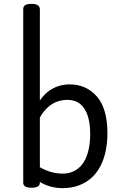

<svg xmlns="http://www.w3.org/2000/svg" viewBox="-20 -955 638 992"><path d="M143 15Q121 15 110.5 8.5Q100 2 100 -11V-909Q100 -922 110.5 -928.5Q121 -935 143 -935Q164 -935 175 -928Q186 -921 186 -906V-436Q210 -470 236 -487.5Q262 -505 288.5 -512Q315 -519 340 -519Q426 -519 480.5 -456.5Q535 -394 535 -266Q535 -214 525 -170Q515 -126 496 -91.5Q477 -57 449 -33Q421 -9 384.5 4Q348 17 304 17Q271 17 241.5 9Q212 1 186 -15V-11Q186 2 175 8.5Q164 15 143 15ZM186 -91Q216 -74 245 -66Q274 -58 304 -58Q330 -58 352 -66.5Q374 -75 391.5 -91.5Q409 -108 421 -132.5Q433 -157 439.5 -190Q446 -223 446 -263Q446 -318 433 -357.5Q420 -397 394 -418Q368 -439 328 -439Q301 -439 275.5 -430Q250 -421 227.5 -401Q205 -381 186 -348Z"/></svg>

Font: Playwrite DE Grund
Style: Regular
Weight: 400
Designer: Veronika Burian, José Scaglione
Foundry: TypeTogether
Version: Version 1.002